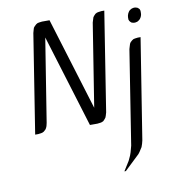

<svg xmlns="http://www.w3.org/2000/svg" viewBox="-92 -664 911 1018"><g transform="rotate(-10 363.5 -155.0)"><path d="M495.1 273.9 526.9 223.1 539.1 196.8 544.9 180.2 554.2 146 633.8 -359.9 639.2 -377.9 642.1 -387.2 647 -395 655.8 -402.8 664.1 -408.2 672.9 -410.2 688 -412.1H703.1L617.2 128.9L612.8 146L606.9 163.1L592.8 185.1L590.8 188L584 196.8L502.9 273.9ZM655.8 -515.1V-519V-527.8L657.2 -537.1L660.2 -545.9L662.1 -549.8L668 -559.1L673.8 -564L682.1 -568.8L685.1 -569.8L693.8 -571.8H702.1L709 -569.8L712.9 -568.8L719.2 -564L724.1 -559.1L727.1 -549.8V-545.9V-537.1L726.1 -527.8L723.1 -519L721.2 -515.1L715.8 -506.8L709 -501L701.2 -496.1L698.2 -495.1L689 -493.2H681.2L673.8 -495.1L669.9 -496.1L664.1 -501L659.2 -506.8ZM63 0 147 -532.2 151.9 -549.8 154.8 -559.1 160.2 -565.9 169.9 -575.2 178.2 -580.1 187 -582 203.1 -584H243.2L396 -85.9L466.8 -532.2L472.2 -549.8L475.1 -559.1L480 -565.9L488.8 -575.2L498 -580.1L506.8 -582L522.9 -584H538.1L454.1 -50.8L449.2 -34.2L445.8 -24.9L439.9 -17.1L431.2 -7.8L422.9 -3.9L415 -2L397.9 0H357.9L205.1 -498L133.8 -50.8L129.9 -34.2L126 -24.9L121.1 -17.1L110.8 -7.8L103 -3.9L95.2 -2L79.1 0Z"/></g></svg>

Font: Petahja
Style: Italic
Weight: 400
Designer: T. Christopher White
Version: Version 1.1